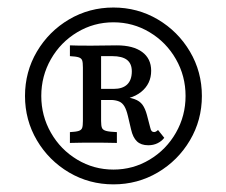

<svg xmlns="http://www.w3.org/2000/svg" viewBox="-20 -662 605 513"><path d="M46.8 -405.6Q46.8 -470.2 78.6 -524.2Q110.5 -578.2 164.5 -610.1Q218.5 -641.9 283.1 -641.9Q347.6 -641.9 401.6 -610.1Q455.6 -578.2 487.5 -524.2Q519.4 -470.2 519.4 -405.6Q519.4 -341.1 487.5 -287.1Q455.6 -233.1 401.6 -201.2Q347.6 -169.4 283.1 -169.4Q218.5 -169.4 164.5 -201.2Q110.5 -233.1 78.6 -287.1Q46.8 -341.1 46.8 -405.6ZM475.8 -405.6Q475.8 -458.9 450 -504Q424.2 -549.2 379.8 -575.8Q335.5 -602.4 283.1 -602.4Q230.6 -602.4 186.3 -575.8Q141.9 -549.2 116.1 -504Q90.3 -458.9 90.3 -405.6Q90.3 -352.4 116.1 -307.3Q141.9 -262.1 186.3 -235.5Q230.6 -208.9 283.1 -208.9Q335.5 -208.9 379.8 -235.5Q424.2 -262.1 450 -307.3Q475.8 -352.4 475.8 -405.6ZM201.5 -338.8V-481.4Q201.5 -495.1 199.5 -500.7Q197.5 -506.4 190.3 -508.8Q183 -511.2 166.8 -512V-540.8Q182.1 -540 223.5 -540L292.2 -540.8Q335.8 -540.8 359.8 -523.1Q383.9 -505.4 383.9 -472.9Q383.9 -438.1 357.2 -416.5Q330.5 -394.9 282.6 -394.9H225.5V-424.5H283.8Q307.6 -424.5 319.9 -436.4Q332.2 -448.3 332.2 -471.4Q332.2 -492.1 319.2 -502.1Q306.2 -512 280.1 -512H250.1V-338.8Q250.1 -325.8 252.5 -320.2Q254.9 -314.6 263.6 -312.2Q272.3 -309.8 292.3 -309V-280.1Q260.9 -280.9 226.3 -280.9Q195.3 -280.9 166.8 -280.1V-309Q183 -309.8 190.3 -312.2Q197.5 -314.6 199.5 -320.2Q201.5 -325.8 201.5 -338.8ZM330.3 -315.8 321.7 -352.3Q317.8 -368.8 312.4 -377.9Q306.9 -387 299 -390.5Q291.1 -394.1 279.1 -394.9L277.5 -410.2L301.5 -404.6Q325.3 -402.1 339.2 -397.2Q353.2 -392.2 360.6 -382.2Q367.9 -372.2 372.6 -354.8L381.3 -321.4Q382.9 -314.2 385.3 -311.7Q387.8 -309.2 391.8 -309.2Q396.6 -309.2 402.2 -314.7L418.9 -293.8Q412.3 -285 401.1 -279.4Q390 -273.9 376.1 -273.9Q356.9 -273.9 346 -284.2Q335.1 -294.5 330.3 -315.8Z"/></svg>

Font: Playfair Micro SmCond SmLight
Style: Regular
Weight: 360
Width: 4
Designer: Claus Eggers Sørensen
Foundry: Claus Eggers Sørensen
Version: Version 2.100;Glyphs 3.2 (3219)